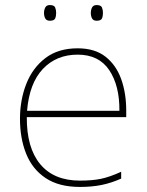

<svg xmlns="http://www.w3.org/2000/svg" viewBox="-20 -729 580 759"><path d="M287 -538Q355 -538 397 -505Q439 -472 459 -416.5Q479 -361 479 -291V-266H86Q85 -145 139 -80Q193 -15 296 -15Q344 -15 378.5 -22Q413 -29 459 -50V-23Q421 -6 382.5 2Q344 10 296 10Q213 10 160.5 -25Q108 -60 83.5 -121Q59 -182 59 -259Q59 -334 84 -397.5Q109 -461 159.5 -499.5Q210 -538 287 -538ZM287 -513Q203 -513 149.5 -456.5Q96 -400 87 -291H452Q453 -390 412 -451.5Q371 -513 287 -513ZM154 -678Q154 -690 159 -699.5Q164 -709 177 -709Q194 -709 198 -699.5Q202 -690 202 -678Q202 -665 198 -656Q194 -647 177 -647Q164 -647 159 -656Q154 -665 154 -678ZM339 -678Q339 -690 344 -699.5Q349 -709 362 -709Q379 -709 383 -699.5Q387 -690 387 -678Q387 -665 383 -656Q379 -647 362 -647Q349 -647 344 -656Q339 -665 339 -678Z"/></svg>

Font: Noto Sans Thin
Style: Regular
Weight: 100
Designer: Monotype Design Team
Foundry: Monotype Imaging Inc.
Version: Version 2.007